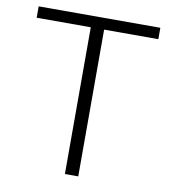

<svg xmlns="http://www.w3.org/2000/svg" viewBox="-80 -781 758 850"><g transform="rotate(10 298.5 -355.5)"><path d="M572.3 -659.7H328.6V0H268.6V-659.7H25.4V-710.9H572.3Z"/></g></svg>

Font: Vazir Thin
Style: Thin
Weight: 100
Designer: Saber Rastikerdar
Foundry: Saber Rastikerdar
Version: Version 30.0.0